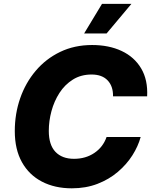

<svg xmlns="http://www.w3.org/2000/svg" viewBox="-20 -972 801 1001"><path d="M354.5 9.8Q266.1 9.8 199 -24.9Q131.8 -59.6 94.5 -126.2Q57.1 -192.9 57.1 -288.6Q57.1 -378.9 85.2 -459.7Q113.3 -540.5 166.3 -603Q219.2 -665.5 293.7 -701.4Q368.2 -737.3 460 -737.3Q547.9 -737.3 614 -706.3Q680.2 -675.3 715.8 -615.5Q751.5 -555.7 747.1 -469.7H569.3Q570.3 -522 541.3 -552.7Q512.2 -583.5 457.5 -583.5Q401.9 -583.5 359.9 -557.1Q317.9 -530.8 290 -487.5Q262.2 -444.3 248.3 -392.6Q234.4 -340.8 234.4 -289.6Q234.4 -216.8 269 -180.4Q303.7 -144 365.7 -144Q426.8 -144 472.2 -174.8Q517.6 -205.6 535.6 -257.8H713.4Q700.2 -209.5 670.2 -162.1Q640.1 -114.7 594.2 -75.7Q548.3 -36.6 488 -13.4Q427.7 9.8 354.5 9.8ZM418.5 -797.4 511.7 -951.7H665L535.6 -797.4Z"/></svg>

Font: Inter Extra Bold
Style: Italic
Weight: 800
Italic angle: -9.39999°
Designer: Rasmus Andersson
Foundry: rsms
Version: Version 4.000;git-3c8e0fc